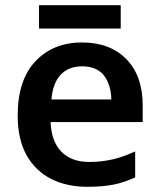

<svg xmlns="http://www.w3.org/2000/svg" viewBox="-20 -717 621 747"><path d="M131.8 -696.8V-606H449.7V-696.8ZM298.8 -551.8C224.1 -551.8 164.1 -527.3 118.2 -479C71.8 -430.2 48.8 -359.4 48.8 -267.1C48.8 -205.6 60.5 -154.3 83.5 -112.8C129.9 -30.3 214.8 9.8 319.8 9.8C359.9 9.8 394 6.8 422.9 1C451.7 -4.9 479 -14.2 505.9 -26.9V-127.9C447.3 -101.1 395 -86.9 326.2 -86.9C233.9 -86.9 180.2 -143.1 176.8 -242.2H535.2V-306.2C535.2 -383.3 514.2 -443.4 471.7 -486.8C429.2 -530.3 371.6 -551.8 298.8 -551.8ZM298.8 -459C337.4 -459 366.2 -446.8 384.8 -422.9C402.8 -398.4 412.6 -367.7 413.1 -330.1H180.2C186.5 -415.5 231 -459 298.8 -459Z"/></svg>

Font: Noto Reveo Sans
Style: Regular
Weight: 600
Designer: Monotype Design Team
Foundry: Monotype Imaging Inc.
Version: Version 2.007